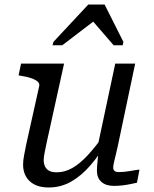

<svg xmlns="http://www.w3.org/2000/svg" viewBox="-20 -818 682 848"><path d="M185 -183Q180 -157 176.5 -140.5Q173 -124 173 -111Q173 -95 179 -82.5Q185 -70 197.5 -63.5Q210 -57 231 -57Q266 -57 299.5 -76Q333 -95 368 -133Q403 -171 442 -226L456 -196Q420 -135 380 -88.5Q340 -42 294.5 -16Q249 10 195 10Q141 10 111.5 -17.5Q82 -45 82 -91Q82 -110 86.5 -132.5Q91 -155 96 -181L153 -437Q156 -449 146.5 -457.5Q137 -466 118.5 -472.5Q100 -479 74 -483L62 -485L73 -537H263ZM507 -205Q499 -165 492.5 -139.5Q486 -114 483 -99.5Q480 -85 480 -78Q480 -68 486 -63Q492 -58 504 -58Q529 -58 553.5 -62.5Q578 -67 596 -69L585 -11Q571 -8 554 -4.5Q537 -1 519.5 1Q502 3 482 3Q448 3 428 -14.5Q408 -32 408 -65Q408 -73 409 -86.5Q410 -100 412 -118Q414 -136 416 -157L407 -152L489 -537H577ZM442 -798H370L216 -633L212 -618H255L412 -738L367 -751L482 -618H522L525 -633Z"/></svg>

Font: Roboto Serif
Style: Italic
Weight: 400
Italic angle: -10°
Designer: Greg Gazdowicz
Foundry: Commercial Type
Version: Version 1.008